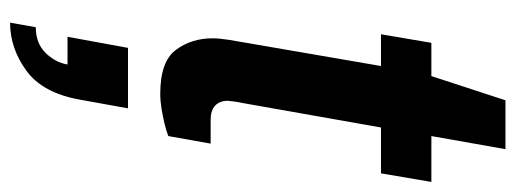

<svg xmlns="http://www.w3.org/2000/svg" viewBox="-341 -372 1023 381"><g transform="rotate(90 170.5 -181.5)"><path d="M166 12Q102 12 79 -19Q56 -50 56 -92Q56 -100 57 -108Q58 -116 59 -124L111 -426H48L65 -526H131L179 -673H276L250 -526H341L324 -426H233L184 -149Q183 -146 181.5 -135Q180 -124 180 -122Q180 -106 189.5 -97Q199 -88 218 -88H265L250 -4Q240 0 225.5 3.5Q211 7 195.5 9.5Q180 12 166 12ZM25 310 34 259Q66 259 85 239.5Q104 220 108 196H53L75 76H195L178 170Q165 245 120.5 277.5Q76 310 25 310Z"/></g></svg>

Font: Archivo Variable SemiBold
Style: Italic
Weight: 600
Italic angle: -10°
Designer: Hector Gatti
Foundry: Omnibus-Type
Version: Version 2.001